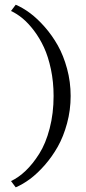

<svg xmlns="http://www.w3.org/2000/svg" viewBox="-20 -636 367 824"><path d="M47.4 168 27.3 141.1Q59.6 126 90.1 96.9Q120.6 67.9 148.4 23.9Q176.3 -20 193.1 -84.7Q210 -149.4 210 -224.1Q210 -284.7 198.5 -338.9Q187 -393.1 168.7 -432.6Q150.4 -472.2 126 -504.4Q101.6 -536.6 77.1 -556.9Q52.7 -577.1 27.3 -588.9L47.4 -615.7Q77.6 -603 108.9 -579.8Q140.1 -556.6 171.9 -520.5Q203.6 -484.4 228 -441.2Q252.4 -397.9 267.8 -341.3Q283.2 -284.7 283.2 -224.1Q283.2 -163.6 267.8 -106.7Q252.4 -49.8 228 -6.6Q203.6 36.6 171.9 72.8Q140.1 108.9 108.9 132.1Q77.6 155.3 47.4 168Z"/></svg>

Font: Happy Times at the IKOB
Style: Regular
Weight: 400
Designer: Lucas Le Bihan
Foundry: Lucas Le Bihan
Version: Version 1.000;PS 1.0;hotconv 1.0.88;makeotf.lib2.5.647800